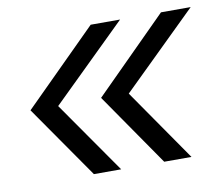

<svg xmlns="http://www.w3.org/2000/svg" viewBox="-60 -592 726 624"><g transform="rotate(-10 303.0 -280.0)"><path d="M434 -40 268 -280 508 -520H606L359 -278L524 -40ZM202 -40 35 -280 276 -520H373L126 -278L292 -40Z"/></g></svg>

Font: JetBrains Mono NL Light
Style: Italic
Weight: 300
Italic angle: -9°
Designer: Philipp Nurullin, Konstantin Bulenkov
Foundry: JetBrains
Version: Version 2.304; ttfautohint (v1.8.4.7-5d5b)